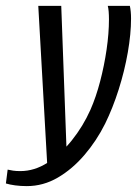

<svg xmlns="http://www.w3.org/2000/svg" viewBox="-85 -515 465 652"><path d="M6 117Q-15 117 -33.5 114.5Q-52 112 -65 108L-59 61Q-51 63 -40.5 64.5Q-30 66 -16 66Q32 66 76.5 37.5Q121 9 159 -38.5Q197 -86 222 -142Q241 -185 255 -238.5Q269 -292 277 -347Q285 -402 285 -449Q285 -464 284 -476Q283 -488 281 -495H356Q360 -477 360 -452Q360 -400 349 -337Q338 -274 318 -211Q298 -148 272 -95Q243 -37 202 11Q161 59 111.5 88Q62 117 6 117ZM76 55 45 -495H123L142 22Z"/></svg>

Font: Alumni Sans Medium
Style: Italic
Weight: 500
Italic angle: -8°
Designer: Robert E. Leuschke
Foundry: Robert E. Leuschke
Version: Version 1.016